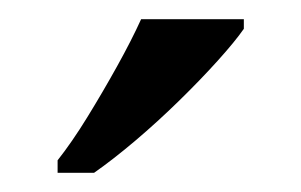

<svg xmlns="http://www.w3.org/2000/svg" viewBox="-20 -786 314 200"><path d="M40 -619Q55 -638 71 -664Q87 -690 102 -717Q117 -744 127 -766H234V-756Q225 -743 207 -723Q189 -703 166.5 -681Q144 -659 121 -639.5Q98 -620 78 -606H40Z"/></svg>

Font: Noto Serif Telugu
Style: Regular
Weight: 400
Designer: Jelle Bosma - Monotype Design Team
Foundry: Monotype Imaging Inc.
Version: Version 2.003